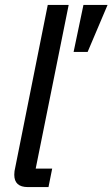

<svg xmlns="http://www.w3.org/2000/svg" viewBox="-20 -760 457 780"><path d="M93 0Q38 0 38 -50Q38 -58 39 -65Q40 -72 42 -80L174 -740H259L125 -75H192L177 0ZM336 -549H279L319 -740H417Z"/></svg>

Font: IBM Plex Sans Condensed Text
Style: Italic
Weight: 450
Width: 3
Italic angle: -11°
Designer: Mike Abbink, Paul van der Laan, Pieter van Rosmalen
Foundry: Bold Monday
Version: Version 1.1